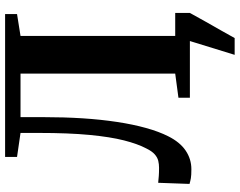

<svg xmlns="http://www.w3.org/2000/svg" viewBox="-116 -668 963 772"><g transform="rotate(-90 366.0 -281.5)"><path d="M532 180 587.5 0 580.5 -59H700.5V0Q684 30.5 665.5 63Q647 95.5 629.8 125.8Q612.5 156 599.5 180ZM72 6Q48 6 36.2 4Q24.5 2 13 -1.5L17.5 -127.5Q32.5 -126 45 -125Q57.5 -124 78 -124Q92.5 -124 106 -127.2Q119.5 -130.5 132 -141.5Q144.5 -152.5 155.5 -175Q174 -210 188 -265Q202 -320 210 -403.8Q218 -487.5 218 -608V-681L121.5 -695V-743H696V-695L608 -681V-58.5L700 -46V0H359.5V-46L456.5 -59V-681H281.5V-588.5Q281.5 -506.5 276.8 -432Q272 -357.5 262.2 -293.2Q252.5 -229 238 -176.8Q223.5 -124.5 204.5 -87Q181 -40 147 -17Q113 6 72 6Z"/></g></svg>

Font: Merriweather 60pt
Style: Bold
Weight: 700
Version: Version 2.100